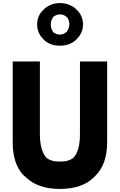

<svg xmlns="http://www.w3.org/2000/svg" viewBox="-20 -1214 785 1256"><path d="M258 -964 264 -957C288 -931 325 -915 372 -915C418 -915 455 -930 481 -957L488 -965C510 -988 523 -1018 523 -1055C523 -1090 510 -1120 489 -1143L483 -1149C458 -1176 418 -1194 372 -1194C328 -1194 290 -1177 264 -1150L258 -1144C236 -1121 223 -1091 223 -1055C223 -1018 236 -987 258 -964ZM327 -1105H331C340 -1113 356 -1120 372 -1120C389 -1120 404 -1114 416 -1103L417 -1101H418C428 -1090 434 -1072 434 -1055C434 -1036 426 -1020 417 -1007L415 -1005C403 -994 389 -988 372 -988C356 -988 344 -992 331 -1002H327V-1006C318 -1018 312 -1036 312 -1055C312 -1073 318 -1088 327 -1101ZM504 -812 503 -811V-338C503 -267 491 -219 466 -189V-188L465 -186C442 -165 412 -157 372 -157C334 -157 303 -164 279 -186L278 -188V-189C255 -218 241 -266 241 -338V-811L240 -812H64L63 -811V-283C63 -188 87 -117 134 -67H135L145 -58H146C196 -6 271 22 372 22C473 22 548 -6 598 -58L605 -65C654 -114 681 -186 681 -283V-811L680 -812ZM264 -957H263ZM482 -958 481 -957Z"/></svg>

Font: Hussar Woodtype
Style: SeBd
Weight: 900
Foundry: Cannot Into Space Fonts
Version: Version 1.07